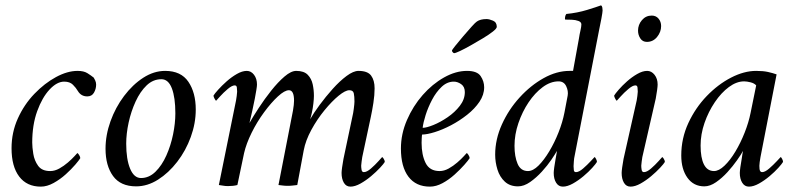

<svg xmlns="http://www.w3.org/2000/svg" viewBox="-20 -689 2976 715"><path d="M269 -425Q292 -425 305.5 -416.5Q319 -408 329 -400Q331 -397 334.5 -389.5Q338 -382 338 -374Q338 -358 330 -344Q322 -330 305 -330Q282 -330 270 -350Q263 -362 251.5 -373.5Q240 -385 219 -385Q192 -385 164.5 -355.5Q137 -326 118.5 -275Q100 -224 100 -158Q100 -141 104 -116Q108 -91 122 -71.5Q136 -52 167 -52Q184 -52 201 -61.5Q218 -71 233 -84Q248 -97 257.5 -107.5Q267 -118 268 -119Q270 -119 274.5 -112Q279 -105 279 -100Q275 -93 260.5 -76Q246 -59 225 -40Q204 -21 179.5 -7.5Q155 6 132 6Q80 6 51.5 -31.5Q23 -69 23 -137Q23 -196 46.5 -248Q70 -300 108 -339.5Q146 -379 188.5 -402Q231 -425 269 -425Z M595 -425Q654 -425 681.5 -384.5Q709 -344 709 -281Q709 -230 690.5 -179Q672 -128 640 -86.5Q608 -45 568.5 -20Q529 5 487 5Q429 5 401 -33.5Q373 -72 373 -135Q373 -186 391.5 -237.5Q410 -289 442 -331.5Q474 -374 513.5 -399.5Q553 -425 595 -425ZM581 -394Q550 -394 526 -371Q502 -348 485 -311Q468 -274 459 -232.5Q450 -191 450 -154Q450 -96 464.5 -61Q479 -26 505 -26Q535 -26 559 -49.5Q583 -73 599.5 -110Q616 -147 624.5 -188.5Q633 -230 633 -267Q633 -326 620 -360Q607 -394 581 -394Z M1259 -97 1293 -258Q1295 -265 1297.5 -284Q1300 -303 1300 -311Q1300 -330 1297.5 -341.5Q1295 -353 1281 -353Q1266 -353 1241 -332.5Q1216 -312 1188.5 -278.5Q1161 -245 1139.5 -205.5Q1118 -166 1111 -129L1087 0Q1077 1 1069.5 2Q1062 3 1051 3Q1041 3 1034 2Q1027 1 1017 0L1071 -277Q1073 -289 1074 -298Q1075 -307 1075 -314Q1075 -353 1056 -353Q1040 -353 1015 -330Q990 -307 963.5 -271Q937 -235 917 -194.5Q897 -154 889 -119L864 0Q849 4 829 4Q819 4 811.5 2.5Q804 1 795 0L859 -315Q860 -320 861.5 -331.5Q863 -343 863 -347Q863 -348 863 -349Q863 -356 862 -363.5Q861 -371 854 -371Q844 -371 828 -357.5Q812 -344 799.5 -330Q787 -316 785 -314Q783 -314 779 -321.5Q775 -329 775 -333Q779 -340 792.5 -355Q806 -370 824 -386Q842 -402 862 -413.5Q882 -425 899 -425Q915 -425 926 -410.5Q937 -396 937 -374Q937 -368 934.5 -353Q932 -338 929 -322Q924 -296 919.5 -276.5Q915 -257 909 -231Q922 -254 943.5 -287Q965 -320 990 -351.5Q1015 -383 1039.5 -404Q1064 -425 1083 -425Q1112 -425 1126 -410.5Q1140 -396 1144.5 -375Q1149 -354 1149 -332Q1149 -321 1147 -303.5Q1145 -286 1141.5 -270Q1138 -254 1135 -245Q1148 -268 1170.5 -298.5Q1193 -329 1219 -358Q1245 -387 1270.5 -406Q1296 -425 1315 -425Q1349 -425 1362 -407.5Q1375 -390 1375 -360Q1375 -335 1370.5 -306Q1366 -277 1361 -254L1329 -104Q1328 -97 1326.5 -86.5Q1325 -76 1325 -72Q1325 -65 1326.5 -56.5Q1328 -48 1335 -48Q1346 -48 1361.5 -61.5Q1377 -75 1389.5 -89Q1402 -103 1403 -104Q1405 -104 1409 -97.5Q1413 -91 1413 -86Q1409 -79 1395 -64Q1381 -49 1362 -33Q1343 -17 1322.5 -5.5Q1302 6 1285 6Q1269 6 1260.5 -8.5Q1252 -23 1252 -45Q1252 -51 1254 -66Q1256 -81 1259 -97Z M1719 -425Q1757 -425 1770 -405.5Q1783 -386 1783 -364Q1783 -336 1765.5 -310Q1748 -284 1719.5 -261.5Q1691 -239 1659.5 -222.5Q1628 -206 1599 -197Q1570 -188 1552 -188Q1551 -186 1550.5 -173.5Q1550 -161 1550 -157Q1550 -112 1565 -82Q1580 -52 1617 -52Q1634 -52 1651 -61.5Q1668 -71 1683 -84Q1698 -97 1707.5 -107.5Q1717 -118 1718 -119Q1720 -119 1724.5 -112Q1729 -105 1729 -100Q1724 -92 1709 -75Q1694 -58 1673 -39Q1652 -20 1628 -7Q1604 6 1581 6Q1529 6 1501 -31Q1473 -68 1473 -136Q1473 -190 1495.5 -242Q1518 -294 1554 -335Q1590 -376 1633.5 -400.5Q1677 -425 1719 -425ZM1554 -213Q1568 -213 1594 -223.5Q1620 -234 1647 -252.5Q1674 -271 1692.5 -295Q1711 -319 1711 -346Q1711 -366 1697.5 -375.5Q1684 -385 1670 -385Q1645 -385 1624.5 -365.5Q1604 -346 1589 -317.5Q1574 -289 1565 -260.5Q1556 -232 1554 -213ZM1671 -491Q1669 -491 1666 -494.5Q1663 -498 1663 -500Q1663 -503 1675.5 -518.5Q1688 -534 1705 -554Q1722 -574 1736.5 -590Q1751 -606 1756 -609Q1769 -618 1792 -618Q1802 -618 1816 -612Q1830 -606 1830 -589Q1830 -583 1815.5 -571.5Q1801 -560 1778.5 -546.5Q1756 -533 1733 -520Q1710 -507 1693 -499Q1676 -491 1671 -491Z M2136 -546Q2138 -560 2141.5 -575Q2145 -590 2145 -598Q2145 -607 2134 -611Q2123 -615 2109.5 -615.5Q2096 -616 2087 -616Q2086 -616 2085 -616Q2083 -619 2084.5 -626.5Q2086 -634 2089 -637Q2130 -641 2166 -652Q2202 -663 2218 -669Q2222 -667 2223 -661Q2224 -655 2224 -650Q2224 -644 2219.5 -619.5Q2215 -595 2211 -577L2119 -104Q2118 -101 2117 -88Q2116 -75 2116 -71Q2116 -70 2116 -69Q2116 -62 2117 -55Q2118 -48 2125 -48Q2136 -48 2151.5 -61.5Q2167 -75 2180 -89Q2193 -103 2194 -104Q2196 -104 2199.5 -97.5Q2203 -91 2203 -86Q2199 -79 2185.5 -64Q2172 -49 2153 -33Q2134 -17 2113.5 -5.5Q2093 6 2076 6Q2060 6 2051 -8.5Q2042 -23 2042 -45Q2042 -51 2044 -66Q2046 -81 2049 -97Q2052 -111 2052.5 -116.5Q2053 -122 2054 -127Q2048 -116 2033.5 -94.5Q2019 -73 1998 -50Q1977 -27 1954 -11Q1931 5 1909 5Q1879 5 1860 -12.5Q1841 -30 1832.5 -57.5Q1824 -85 1824 -113Q1824 -170 1849 -225.5Q1874 -281 1915 -326Q1956 -371 2004.5 -398Q2053 -425 2101 -425H2114ZM2094 -333Q2097 -350 2088.5 -368Q2080 -386 2060 -386Q2030 -386 2001 -364.5Q1972 -343 1948.5 -308Q1925 -273 1910.5 -230.5Q1896 -188 1896 -146Q1896 -106 1907.5 -79Q1919 -52 1946 -52Q1965 -52 1985.5 -72.5Q2006 -93 2025.5 -125.5Q2045 -158 2060 -196Q2075 -234 2082 -270Z M2351 -315Q2352 -320 2353.5 -331.5Q2355 -343 2355 -347Q2355 -348 2355 -349Q2355 -356 2354 -363.5Q2353 -371 2346 -371Q2336 -371 2320 -357.5Q2304 -344 2291.5 -330Q2279 -316 2277 -314Q2275 -314 2271 -321.5Q2267 -329 2267 -333Q2271 -340 2284 -355Q2297 -370 2315 -386Q2333 -402 2353 -413.5Q2373 -425 2390 -425Q2406 -425 2417.5 -410.5Q2429 -396 2429 -374Q2429 -368 2427 -353Q2425 -338 2422 -322L2372 -104Q2371 -97 2369.5 -86.5Q2368 -76 2368 -72Q2368 -65 2369.5 -56.5Q2371 -48 2378 -48Q2389 -48 2404.5 -61.5Q2420 -75 2432.5 -89Q2445 -103 2446 -104Q2448 -104 2452 -97.5Q2456 -91 2456 -86Q2452 -79 2438 -64Q2424 -49 2405 -33Q2386 -17 2365.5 -5.5Q2345 6 2328 6Q2312 6 2303.5 -8.5Q2295 -23 2295 -45Q2295 -51 2297 -66Q2299 -81 2302 -97ZM2407 -631Q2423 -631 2432.5 -619.5Q2442 -608 2442 -592Q2442 -570 2427 -551.5Q2412 -533 2389 -533Q2373 -533 2364.5 -546Q2356 -559 2356 -575Q2356 -597 2370.5 -614Q2385 -631 2407 -631Z M2796 -425Q2822 -425 2840 -421Q2858 -417 2872 -412L2812 -104Q2811 -99 2809 -85Q2807 -71 2808.5 -59.5Q2810 -48 2818 -48Q2829 -48 2844.5 -61.5Q2860 -75 2873 -89Q2886 -103 2887 -104Q2889 -104 2892.5 -97.5Q2896 -91 2896 -86Q2892 -79 2878.5 -64Q2865 -49 2846 -33Q2827 -17 2806.5 -5.5Q2786 6 2769 6Q2753 6 2744 -8.5Q2735 -23 2735 -45Q2735 -51 2737 -66Q2739 -81 2742 -97Q2744 -111 2745 -116.5Q2746 -122 2747 -127Q2740 -114 2724.5 -92Q2709 -70 2689 -48Q2669 -26 2646.5 -10.5Q2624 5 2603 5Q2563 5 2540 -27Q2517 -59 2517 -110Q2517 -174 2543.5 -231Q2570 -288 2612 -331.5Q2654 -375 2702.5 -400Q2751 -425 2796 -425ZM2751 -386Q2723 -386 2694.5 -365Q2666 -344 2642 -308.5Q2618 -273 2603.5 -231Q2589 -189 2589 -147Q2589 -101 2601.5 -76.5Q2614 -52 2639 -52Q2657 -52 2678 -72Q2699 -92 2718.5 -124.5Q2738 -157 2753 -195Q2768 -233 2775 -268L2796 -371Q2789 -379 2775 -382.5Q2761 -386 2751 -386Z"/></svg>

Font: Amiri
Style: Italic
Weight: 400
Italic angle: 10°
Designer: Khaled Hosny
Version: Version 0.113